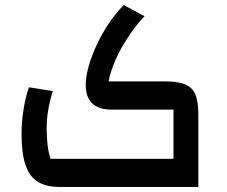

<svg xmlns="http://www.w3.org/2000/svg" viewBox="-20 -737 895 757"><path d="M214 0Q161 0 128 -21Q95 -42 80 -88Q65 -134 65 -210Q65 -257 73 -306.5Q81 -356 94 -393L188 -378Q176 -339 170 -302.5Q164 -266 164 -233Q164 -195 167.5 -166Q171 -137 179 -111H664V-305H418Q369 -305 343.5 -329.5Q318 -354 318 -401Q318 -435 330 -477Q342 -519 362.5 -562.5Q383 -606 410 -646Q437 -686 468 -717L550 -673Q524 -646 501 -614Q478 -582 459 -548Q440 -514 427 -480.5Q414 -447 408 -416H632Q683 -416 711 -404Q739 -392 750.5 -364Q762 -336 762 -285V0Z"/></svg>

Font: Changa Medium
Style: Regular
Weight: 500
Designer: Eduardo Rodriguez Tunni
Foundry: Eduardo Rodriguez Tunni
Version: Version 3.003